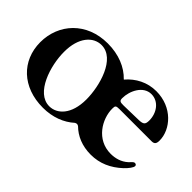

<svg xmlns="http://www.w3.org/2000/svg" viewBox="-71 -694 959 959"><g transform="rotate(45 408.0 -215.0)"><path d="M262.4 14.2C331 14.2 388.1 -8.5 429.3 -45.8C437.5 -50.4 444.2 -50.4 451.7 -45.1C486.9 -10.3 536.2 11 596.9 11C660.2 11 713.1 -13.1 760.3 -56.8C779.8 -75.3 794.7 -95.2 794.7 -105.8C794.7 -111.5 790.5 -116.1 783 -116.1C773.4 -116.1 769.2 -106.9 757.1 -95.9C730.1 -71 696.4 -62.5 664.4 -62.5C564.6 -62.5 510.7 -154.8 510.7 -227.6C510.7 -247.9 513.5 -251.4 537.3 -251.4H764.9C784.4 -251.4 790.8 -261 790.8 -282.3C790.8 -359.7 718.8 -445.3 604.8 -445.3C541.9 -445.3 487.6 -416.5 449.6 -371.8C449.2 -371.8 448.5 -371.8 448.2 -371.8C405.9 -416.2 342.3 -442.5 264.9 -442.5C115.4 -442.5 21.7 -337.4 21.7 -208.1C22 -78.1 117.2 14.2 262.4 14.2ZM139.9 -258.2C139.6 -360.8 190.3 -414.8 248.6 -414.8C345.9 -414.8 387.1 -263.1 387.1 -169C387.1 -61.8 333.8 -13.5 279.8 -13.5C185.4 -13.5 139.6 -160.9 139.9 -258.2ZM508.9 -300.1C508.9 -351.9 540.8 -417.6 598 -417.6C649.5 -417.6 683.6 -370 683.6 -317.1C683.6 -289.1 676.1 -282.3 644.9 -281.2C611.9 -280.2 554.3 -278.8 539.4 -278.8C514.6 -278.4 508.9 -282 508.9 -300.1Z"/></g></svg>

Font: Margiela Serif Semibold
Style: Regular
Weight: 600
Designer: Andreas Faust, Stefan Endress
Version: Version 1.002;FEAKit 1.0